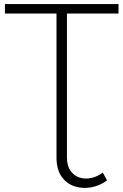

<svg xmlns="http://www.w3.org/2000/svg" viewBox="-20 -720 603 938"><path d="M503 161Q469 187 426.5 195Q384 203 345 190.5Q306 178 281 143Q256 108 256 49V-654H4V-700H559V-654H307V48Q307 90 324.5 114.5Q342 139 369 147.5Q396 156 426 149.5Q456 143 482 123Z"/></svg>

Font: Montserrat Light
Style: Regular
Weight: 300
Designer: Julieta Ulanovsky
Foundry: Julieta Ulanovsky
Version: Version 9.000; ttfautohint (v1.8.4.7-5d5b)